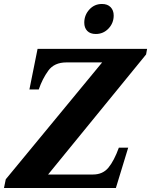

<svg xmlns="http://www.w3.org/2000/svg" viewBox="-44 -946 760 966"><path d="M380 -832Q380 -870 405.5 -898Q431 -926 469 -926Q497 -926 512.5 -910Q528 -894 528 -868Q528 -830 502 -802.5Q476 -775 438 -775Q410 -775 395 -790.5Q380 -806 380 -832ZM-15 -44 470 -632H290Q229 -632 199 -590.5Q169 -549 151 -496H104L145 -700H696L691 -672L198 -68H424Q473 -68 501.5 -102.5Q530 -137 554 -203H601L539 0H-24Z"/></svg>

Font: Taviraj Black
Style: Italic
Weight: 900
Italic angle: -12°
Designer: Katatrad Team
Foundry: CadsonDemak
Version: Version 1.001